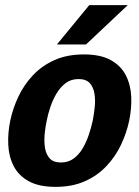

<svg xmlns="http://www.w3.org/2000/svg" viewBox="-20 -720 543 748"><path d="M20 -250Q30 -298 51.8 -344Q73.7 -390 108.5 -427Q143.3 -464 192.5 -486Q241.7 -508 306.7 -508Q371.7 -508 411.3 -486Q451 -464 470 -427Q489 -390 491.2 -344Q493.3 -298 483.3 -250Q473.3 -202 451.5 -156Q429.7 -110 394.8 -73Q360 -36 310.8 -14Q261.7 8 196.7 8Q131.7 8 92 -14Q52.3 -36 33.3 -73Q14.3 -110 12.2 -156Q10 -202 20 -250ZM162 -250Q156.7 -225.7 154 -197.5Q151.3 -169.3 155.3 -144Q159.3 -118.7 173.7 -102.8Q188 -87 217.3 -87Q246.7 -87 267.7 -102.8Q288.7 -118.7 303.2 -144Q317.7 -169.3 326.8 -197.5Q336 -225.7 341.3 -250Q346 -274.3 349 -302Q352 -329.7 348 -355Q344 -380.3 329.7 -396.2Q315.3 -412 286 -412Q256.7 -412 235.7 -396.2Q214.7 -380.3 199.8 -355Q185 -329.7 175.8 -302Q166.7 -274.3 162 -250ZM477.7 -700 315 -546.7H201.7L327.7 -700Z"/></svg>

Font: Epunda Slab Light
Style: Italic
Weight: 300
Italic angle: -12°
Designer: Simon Atzbach
Foundry: typofactur
Version: Version 1.102